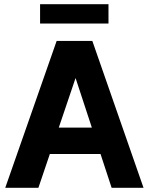

<svg xmlns="http://www.w3.org/2000/svg" viewBox="-20 -895 709 915"><path d="M5 0 250 -700H400L163 0ZM179 -161V-287H501V-161ZM512 0 282 -700H420L664 0ZM171 -783V-875H497V-783Z"/></svg>

Font: Inclusive Sans
Style: Regular
Weight: 400
Designer: Olivia King
Foundry: Olivia King
Version: Version 2.004